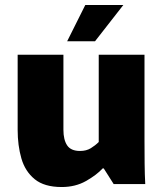

<svg xmlns="http://www.w3.org/2000/svg" viewBox="-20 -740 653 772"><path d="M228 12Q158 12 119.5 -19.5Q81 -51 66 -103Q51 -155 51 -218V-520H235V-218Q235 -178 250 -155.5Q265 -133 302 -133Q327 -133 345 -144Q363 -155 377 -169V-520H561V-178Q561 -127 561.5 -82.5Q562 -38 564 0H437L397 -63H393Q368 -36 325.5 -12Q283 12 228 12ZM250 -574 323 -720H476L362 -574Z"/></svg>

Font: Murecho ExtraBold
Style: Regular
Weight: 800
Designer: Neil Summerour
Foundry: Positype
Version: Version 1.010; ttfautohint (v1.8.3)